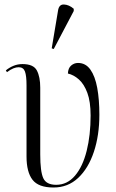

<svg xmlns="http://www.w3.org/2000/svg" viewBox="-20 -824 516 854"><path d="M218 10Q151 10 124.5 -24.5Q98 -59 98 -128V-445Q98 -487 91 -506Q84 -525 63 -525Q52 -525 39.5 -520Q27 -515 11 -503L6 -511Q22 -524 40.5 -531.5Q59 -539 80 -539Q129 -539 144 -510.5Q159 -482 159 -434V-137Q159 -61 172.5 -31.5Q186 -2 230 -2Q279 -2 313.5 -42.5Q348 -83 365.5 -153Q383 -223 383 -310Q383 -372 368.5 -411Q354 -450 331 -470.5Q308 -491 282 -497Q283 -521 296.5 -532.5Q310 -544 327 -544Q361 -544 382 -514.5Q403 -485 412.5 -433Q422 -381 422 -314Q422 -222 397.5 -148.5Q373 -75 327.5 -32.5Q282 10 218 10ZM219 -606 210 -609 238 -776Q242 -805 264.5 -804Q287 -803 308 -785V-775Z"/></svg>

Font: Noto Serif Display Condensed Light
Style: Regular
Weight: 300
Width: 3
Designer: Monotype Design Team
Foundry: Monotype Imaging Inc.
Version: Version 2.009